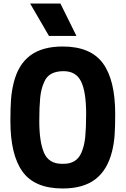

<svg xmlns="http://www.w3.org/2000/svg" viewBox="-20 -1057 713 1090"><path d="M414 -853ZM414 -853H258L151 -1037H323ZM336 13Q177 13 108 -82.5Q39 -178 39 -370Q39 -443 42.5 -491Q46 -539 57 -584Q82 -689 150.5 -741Q219 -793 336 -793Q494 -793 564 -698Q634 -603 634 -410Q634 -336 630.5 -288Q627 -240 616 -197Q590 -92 521.5 -39.5Q453 13 336 13ZM341 -127Q415 -127 442 -190Q459 -229 464 -280Q469 -331 469 -410Q469 -537 440 -595Q411 -653 341 -653Q254 -653 230 -589Q213 -553 208 -500.5Q203 -448 203 -370Q203 -252 230 -189.5Q257 -127 332 -127Z"/></svg>

Font: Tanohe Sans
Style: Bold
Weight: 700
Designer: Village Type and Design LLC & Cristiano Sobral
Foundry: Cooper Hewitt Smithsonian Design Museum
Version: Version 1.00;September 29, 2021;FontCreator 13.0.0.2655 64-b